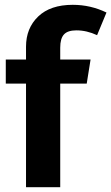

<svg xmlns="http://www.w3.org/2000/svg" viewBox="-20 -777 462 797"><path d="M297 -651Q261 -651 245.5 -634Q230 -617 230 -579V-530H356L340 -430H230V0H88V-430H4V-530H88V-583Q88 -660 138.5 -708.5Q189 -757 282 -757Q356 -757 422 -725L383 -631Q340 -651 297 -651Z"/></svg>

Font: FiraGO SemiBold
Style: Regular
Weight: 600
Designer: bBox Type
Foundry: bBox Type GmbH
Version: Version 1.001;PS 001.001;hotconv 1.0.88;makeotf.lib2.5.64775